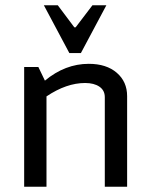

<svg xmlns="http://www.w3.org/2000/svg" viewBox="-20 -711 572 731"><path d="M464 -345V0H379V-341Q379 -367 358.5 -381Q338 -395 304 -395Q233 -395 157 -344V0H72V-456H126L151 -404Q228 -468 318 -468Q385 -468 424.5 -434Q464 -400 464 -345ZM268 -607 332 -691H385L288 -509H244L147 -691H200L263 -607Z"/></svg>

Font: Average Sans
Style: Regular
Weight: 400
Designer: Eduardo Rodriguez Tunni
Foundry: Eduardo Rodriguez Tunni
Version: Version 1.002